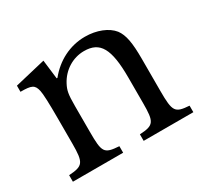

<svg xmlns="http://www.w3.org/2000/svg" viewBox="-116 -703 921 867"><g transform="rotate(-30 344.5 -270.0)"><path d="M216 -157V-291C216 -354 220 -371 234 -398C262 -452 316 -486 375 -486C458 -486 489 -433 489 -282V-150C489 -51 481 -38 406 -34V0H665V-34C592 -39 584 -49 584 -157V-324C584 -409 576 -453 553 -484C526 -518 472 -540 411 -540C332 -540 261 -503 211 -441H207L195 -540L35 -502V-470C93 -470 107 -464 115 -428C119 -411 121 -361 121 -283V-150C121 -50 111 -39 37 -34V0H299V-34C222 -39 216 -49 216 -157Z"/></g></svg>

Font: Libre Baskerville
Style: Regular
Weight: 400
Designer: Pablo Impallari, Rodrigo Fuenzalida
Foundry: Pablo Impallari, Rodrigo Fuenzalida
Version: Version 1.051;Glyphs 3.2.3 (3260)